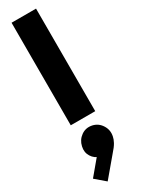

<svg xmlns="http://www.w3.org/2000/svg" viewBox="-294 -749 865 1182"><g transform="rotate(-30 138.0 -158.0)"><path d="M51 0V-729H225V0ZM75 413 5 353 107 231 159 227Q147 241 134 249.5Q121 258 108 255Q76 248 56.5 217Q37 186 46 147Q55 106 88.5 82Q122 58 165 67Q205 76 227.5 111.5Q250 147 241 189Q238 206 226.5 227.5Q215 249 187 280Z"/></g></svg>

Font: Outfit ExtraBold
Style: Regular
Weight: 800
Designer: Rodrigo Fuenzalida
Foundry: fragTYPE
Version: Version 1.100;gftools[0.9.27]